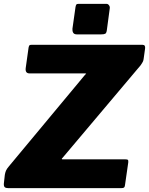

<svg xmlns="http://www.w3.org/2000/svg" viewBox="-23 -974 772 994"><path d="M20 0Q7 0 1.5 -5Q-4 -10 -3 -24L2 -69Q4 -81 8 -90.5Q12 -100 24 -114L415 -584Q422 -591 423 -592.5Q424 -594 414 -594H130Q107 -594 110 -621L125 -728Q127 -737 129.5 -739.5Q132 -742 140 -742H715Q731 -742 728 -722L721 -672Q720 -662 717 -655.5Q714 -649 705 -636L301 -157Q292 -149 302 -149H627Q637 -149 639.5 -146Q642 -143 641 -133L624 -15Q623 -6 619 -3Q615 0 604 0H20ZM530 -817Q528 -803 522 -799.5Q516 -796 500 -796H375Q361 -796 356 -804.5Q351 -813 352 -825L368 -938Q370 -948 372.5 -951Q375 -954 384 -954H529Q536 -954 541.5 -946.5Q547 -939 545 -929Z"/></svg>

Font: Libre Franklin Thin ExtraBold
Style: Italic
Weight: 800
Italic angle: -8°
Version: Version 2.000